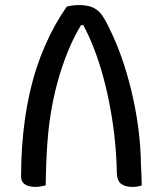

<svg xmlns="http://www.w3.org/2000/svg" viewBox="-20 -730 640 756"><path d="M160 0Q150 2 140 4Q130 6 119 6Q104 6 91 2Q78 -2 70.5 -11Q63 -20 63 -35Q63 -95 67 -152.5Q71 -210 78.5 -263Q86 -316 97.5 -366.5Q109 -417 124 -462.5Q139 -508 157.5 -550.5Q176 -593 197.5 -631.5Q219 -670 243 -704Q255 -707 267 -708.5Q279 -710 291 -710Q324 -710 345.5 -700.5Q367 -691 382.5 -669Q398 -647 415 -609Q437 -565 458 -506Q479 -447 496 -378Q513 -309 523.5 -234Q534 -159 535 -80Q536 -60 537 -40Q538 -20 538 0Q530 3 521 4.5Q512 6 502 6Q473 6 457 -6Q441 -18 440 -50Q439 -112 432.5 -176Q426 -240 414.5 -303Q403 -366 386.5 -427Q370 -488 348 -544Q330 -590 308 -631H299Q275 -591 256 -548Q233 -495 215 -436Q197 -377 184.5 -310Q172 -243 166.5 -166Q161 -89 160 0Z"/></svg>

Font: Code D Ace
Style: Regular
Weight: 400
Version: Version 1.085; ttfautohint (v1.8.4.7-5d5b);Nerd Fonts 3.0.2